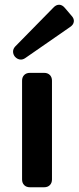

<svg xmlns="http://www.w3.org/2000/svg" viewBox="-20 -789 331 809"><path d="M43 -550Q35 -560 35 -571.5Q35 -583 44 -593L205 -757Q216 -769 229 -769Q242 -769 253 -756L282 -722Q293 -710 291 -697Q289 -684 275 -675L86 -544Q77 -538 68 -538Q54 -538 43 -550ZM73 -33V-449Q73 -464 82 -473Q91 -482 106 -482H166Q181 -482 190 -473Q199 -464 199 -449V-33Q199 -18 190 -9Q181 0 166 0H106Q91 0 82 -9Q73 -18 73 -33Z"/></svg>

Font: Higure Gothic Black
Style: Regular
Weight: 900
Designer: Yoshimichi Ohira
Foundry: Positype
Version: Version 1.000